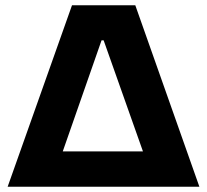

<svg xmlns="http://www.w3.org/2000/svg" viewBox="-20 -708 786 728"><path d="M9 0 253 -688H493L736 0ZM218 -134H522L373 -555H365Z"/></svg>

Font: Saira SemiExpanded
Style: Bold
Weight: 700
Width: 6
Designer: Hector Gatti with collaboration of the Omnibus-Type team
Foundry: Omnibus-Type
Version: Version 1.101